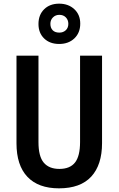

<svg xmlns="http://www.w3.org/2000/svg" viewBox="-20 -1018 647 1048"><path d="M537 -237Q537 -118 478 -54Q419 10 302 10Q189 10 129.5 -53Q70 -116 70 -236V-714H190V-242Q190 -164 219 -130Q248 -96 304 -96Q362 -96 389.5 -131Q417 -166 417 -243V-714H537ZM303 -778Q252 -778 221 -808Q190 -838 190 -887Q190 -937 221 -967.5Q252 -998 303 -998Q353 -998 385.5 -968Q418 -938 418 -889Q418 -839 386 -808.5Q354 -778 303 -778ZM304 -840Q325 -840 339 -853Q353 -866 353 -888Q353 -909 339.5 -923Q326 -937 304 -937Q283 -937 269 -923Q255 -909 255 -888Q255 -866 267.5 -853Q280 -840 304 -840Z"/></svg>

Font: Noto Sans Devanagari Condensed SemiBold
Style: Regular
Weight: 600
Width: 3
Designer: Jelle Bosma - Monotype Design Team
Foundry: Monotype Imaging Inc.
Version: Version 2.004; ttfautohint (v1.8.4.7-5d5b)